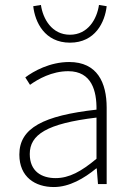

<svg xmlns="http://www.w3.org/2000/svg" viewBox="-20 -742 530 774"><path d="M197 12C260 12 319 -23 368 -63H370L375 0H410V-308C410 -409 372 -492 259 -492C181 -492 115 -455 82 -430L101 -400C133 -423 189 -455 255 -455C350 -455 370 -375 369 -300C155 -276 58 -226 58 -119C58 -28 122 12 197 12ZM204 -24C148 -24 100 -51 100 -121C100 -199 168 -244 369 -268V-102C308 -51 259 -24 204 -24ZM262 -570C364 -570 403 -653 410 -717L379 -722C371 -666 335 -602 262 -602C189 -602 153 -666 145 -722L114 -717C121 -653 160 -570 262 -570Z"/></svg>

Font: Source Sans Pro Light
Style: Regular
Weight: 300
Designer: Paul D. Hunt
Foundry: Adobe Systems Incorporated
Version: Version 3.006;hotconv 1.0.111;makeotfexe 2.5.65597